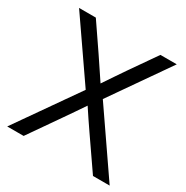

<svg xmlns="http://www.w3.org/2000/svg" viewBox="-166 -868 978 1008"><g transform="rotate(30 323.0 -364.0)"><path d="M12.2 0 272.9 -372.6 27.8 -727.5H129.4L236.8 -570.3Q280.8 -505.4 323.7 -440.4Q345.2 -472.7 367.2 -505.1Q389.2 -537.6 411.6 -570.3L521 -727.5H620.1L375 -375.5L633.3 0H532.2L402.8 -187.5Q382.3 -217.3 362.5 -246.6Q342.8 -275.9 323.2 -305.7Q303.2 -275.9 283 -246.6Q262.7 -217.3 242.2 -187.5L111.8 0Z"/></g></svg>

Font: Inter Display
Style: Regular
Weight: 400
Designer: Rasmus Andersson
Foundry: rsms
Version: Version 4.001;git-9221beed3